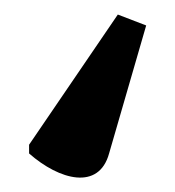

<svg xmlns="http://www.w3.org/2000/svg" viewBox="-20 -56 241 264"><path d="M142 -36 20 143V155C62 192 116 206 130 155L181 -21Z"/></svg>

Font: Noto Serif Medium
Style: Regular
Weight: 500
Designer: Monotype Design Team
Foundry: Monotype Imaging Inc.
Version: Version 2.013